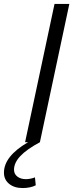

<svg xmlns="http://www.w3.org/2000/svg" viewBox="-95 -720 371 972"><path d="M20 232Q-23 232 -49 210.5Q-75 189 -75 154Q-75 71 47 0H32L181 -700H256L107 0Q40 36 8 70Q-24 104 -24 139Q-24 161 -7 174Q10 187 36 187Q47 187 59.5 184.5Q72 182 82 178L86 218Q73 225 55.5 228.5Q38 232 20 232Z"/></svg>

Font: Red Hat Text
Style: Italic
Weight: 400
Italic angle: -12°
Designer: Pentagram, MCKL
Foundry: Pentagram, MCKL
Version: Version 1.023